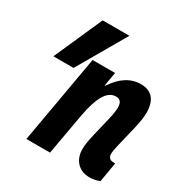

<svg xmlns="http://www.w3.org/2000/svg" viewBox="-172 -858 944 995"><g transform="rotate(30 300.0 -360.5)"><path d="M503.5 9Q455.5 9 427 -21Q398.5 -51 398.5 -101.5Q398.5 -119 402 -140.8Q405.5 -162.5 413.5 -196.5L439 -303Q445 -328 447.8 -346.8Q450.5 -365.5 450.5 -379Q450.5 -423 414 -423Q375 -423 348.8 -379Q322.5 -335 306.5 -247L262.5 0H121L213.5 -526H348L330 -421.5L310.5 -443.5H337.5Q402.5 -543 494 -543Q543 -543 567.8 -513.5Q592.5 -484 592.5 -428.5Q592.5 -408.5 589 -385.2Q585.5 -362 578.5 -332.5L548 -205.5Q543 -183.5 541.2 -173Q539.5 -162.5 539.5 -154.5Q539.5 -120.5 573 -120.5H583L563 -3Q533 9 503.5 9ZM28 -441 156 -730H316L148.5 -441Z"/></g></svg>

Font: Google Sans Code
Style: Italic
Weight: 400
Italic angle: -10°
Monospace: yes
Designer: Google Sans Code Authors
Foundry: Google LLC
Version: Version 6.000